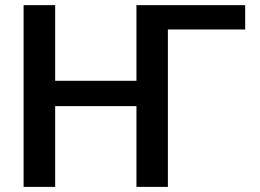

<svg xmlns="http://www.w3.org/2000/svg" viewBox="-20 -731 1017 751"><path d="M195.8 -710.9H72.3V0H195.8V-315.9H513.7V0H636.7V-615.7H939V-710.9H513.7V-415H195.8Z"/></svg>

Font: Roboto Medium
Style: Regular
Weight: 500
Designer: Google
Version: Version 2.137; 2017